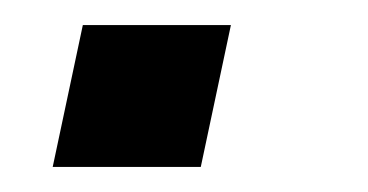

<svg xmlns="http://www.w3.org/2000/svg" viewBox="-20 -133 293 153"><path d="M22 0 46 -113H164L140 0Z"/></svg>

Font: Saira Expanded Medium
Style: Italic
Weight: 500
Width: 7
Italic angle: -12°
Designer: Hector Gatti with collaboration of the Omnibus-Type team
Foundry: Omnibus-Type
Version: Version 1.101